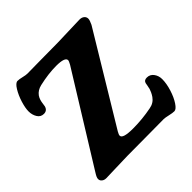

<svg xmlns="http://www.w3.org/2000/svg" viewBox="-186 -878 1055 1055"><g transform="rotate(-45 342.0 -350.0)"><path d="M230.5 3.9Q209 3.9 146.5 6.3Q84 8.8 63 8.8Q47.4 8.8 37.4 0.7Q27.3 -7.3 27.3 -19.5Q27.3 -23.4 28.1 -27.3Q28.8 -31.2 31.5 -36.4Q34.2 -41.5 35.6 -44.4Q37.1 -47.4 42.2 -55.4Q47.4 -63.5 49.3 -66.9L362.8 -573.2Q373 -591.8 373 -598.1Q373 -622.6 304.2 -622.6Q243.7 -622.6 171.4 -606Q139.2 -598.6 122.1 -575.2Q114.7 -564.5 111.1 -552.7Q107.4 -541 105.7 -526.6Q104 -512.2 103 -508.8Q95.7 -483.4 70.3 -483.4Q45.9 -483.4 33 -504.6Q20 -525.9 20 -552.7Q20 -578.6 31.7 -616.7Q43.5 -654.8 61.8 -684.6Q80.1 -714.4 95.7 -714.4Q109.4 -714.4 130.1 -709.2Q150.9 -704.1 162.6 -704.1Q192.4 -704.1 260.3 -705.3Q328.1 -706.5 398.4 -706.5Q419.9 -706.5 486.8 -709.2Q553.7 -711.9 574.7 -711.9Q592.3 -711.9 602.5 -703.1Q612.8 -694.3 612.8 -681.2Q612.8 -669.4 601.1 -645L289.1 -128.4Q279.8 -112.3 279.8 -104.5Q279.8 -80.1 359.4 -80.1Q432.1 -80.1 502.9 -94.2Q537.6 -100.1 557.1 -127.9Q564.9 -139.2 570.3 -151.1Q575.7 -163.1 577.4 -169.2Q579.1 -175.3 581.8 -189.7Q584.5 -204.1 585 -207.5Q589.4 -225.1 610.8 -225.1Q635.7 -225.1 650.4 -205.1Q665 -185.1 665 -159.2Q665 -125 652.1 -83.7Q639.2 -42.5 620.6 -14.6Q602.1 13.2 587.4 13.2Q573.7 13.2 549.8 7.6Q525.9 2 514.2 2Q486.8 2 400.1 2.9Q313.5 3.9 230.5 3.9Z"/></g></svg>

Font: Cooper*
Style: Bold
Weight: 700
Designer: Owen Earl
Foundry: indestructible type*
Version: Version 0.001